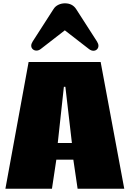

<svg xmlns="http://www.w3.org/2000/svg" viewBox="-20 -1160 797 1180"><path d="M13.2 0ZM180.7 -904.8 309.1 -1104.5Q319.8 -1121.6 338.9 -1130.6Q357.9 -1139.6 378.9 -1139.6Q424.8 -1139.6 447.8 -1104.5L576.2 -904.8Q585 -890.6 585 -878.9Q585 -865.7 576.2 -856.9Q567.4 -848.1 554.2 -848.1Q540 -848.1 526.4 -858.9L378.4 -973.6L230.5 -858.9Q217.8 -849.1 204.1 -849.1Q190.4 -849.1 181.2 -857.7Q171.9 -866.2 171.9 -879.4Q171.9 -890.6 180.7 -904.8ZM381.8 -626.5H372.6L335 -281.2H421.9ZM326.2 -178.7 299.3 0H13.2L155.8 -778.8H598.6L743.7 0H457L430.7 -178.7Z"/></svg>

Font: Coda
Style: Heavy
Weight: 800
Version: Version 2.000; ttfautohint (v0.8) -r 50 -G 200 -x